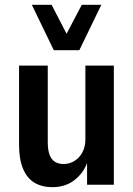

<svg xmlns="http://www.w3.org/2000/svg" viewBox="-20 -766 553 796"><path d="M197 10Q154 10 123 -8.5Q92 -27 75.5 -66.5Q59 -106 59 -165V-494H178V-177Q178 -143 186 -123Q194 -103 209 -94.5Q224 -86 244 -86Q268 -86 289 -99Q310 -112 322 -135Q334 -158 334 -188V-494H452V0H341V-92H342Q325 -47 287.5 -18.5Q250 10 197 10ZM203 -558 112 -746H194L256 -626L319 -746H400L309 -558Z"/></svg>

Font: Nunito Sans 10pt Condensed
Style: Bold
Weight: 700
Width: 3
Designer: Vernon Adams
Foundry: Vernon Adams
Version: Version 3.101;gftools[0.9.27]